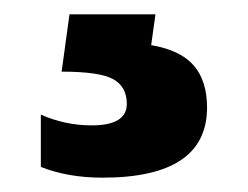

<svg xmlns="http://www.w3.org/2000/svg" viewBox="-20 -20 346 268"><path d="M37 213V140Q71 155 108 155Q157 155 157 125Q157 101 138 90.5Q119 80 66 80L77 0H197L191 43Q232 50 250.5 71.5Q269 93 269 130Q269 228 123 228Q75 228 37 213Z"/></svg>

Font: Pridi Medium
Style: Regular
Weight: 500
Designer: Katatrad Team
Foundry: CadsonDemak
Version: Version 1.001